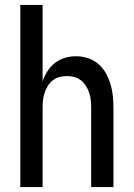

<svg xmlns="http://www.w3.org/2000/svg" viewBox="-20 -755 540 775"><path d="M62 0V-735H152V-427Q159 -448 171.5 -467.5Q184 -487 202 -501Q220 -515 242 -521.5Q264 -528 287 -528Q311 -528 334.5 -520.5Q358 -513 376.5 -497Q395 -481 407 -460Q419 -439 426 -415.5Q433 -392 435.5 -368Q438 -344 438 -320V0H348V-320Q348 -335 346.5 -350.5Q345 -366 340 -380.5Q335 -395 327 -408Q319 -421 307 -430.5Q295 -440 280 -444Q265 -448 250 -448Q235 -448 220 -444Q205 -440 193 -430.5Q181 -421 173 -408Q165 -395 160 -380.5Q155 -366 153.5 -350.5Q152 -335 152 -320V0Z"/></svg>

Font: Iosevka Medium
Style: Regular
Weight: 500
Monospace: yes
Designer: Belleve Invis
Foundry: Belleve Invis
Version: Version 32.5.0; ttfautohint (v1.8.4)